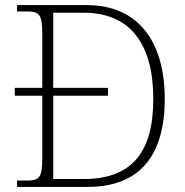

<svg xmlns="http://www.w3.org/2000/svg" viewBox="-20 -734 728 754"><path d="M47 0H324C531 0 627 -126 627 -345C627 -572 522 -714 321 -714H47V-689H88C132 -689 146 -678 146 -605V-389H38V-358H146V-109C146 -35 132 -25 86 -25H47ZM308 -31H189V-358H404V-389H189V-684H309C498 -684 582 -553 582 -345C582 -138 500 -31 308 -31Z"/></svg>

Font: Noto Serif Ethiopic ExtraLight
Style: Regular
Weight: 200
Designer: Monotype Design Team
Foundry: Monotype Imaging Inc.
Version: Version 2.102